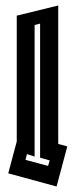

<svg xmlns="http://www.w3.org/2000/svg" viewBox="-20 -679 275 699"><path d="M10 -48 41 -164V-622L192 -659V-155L225 -146L186 0ZM126 -593 106 -588V-109L78 -118L73 -97L155 -75L161 -95L126 -105Z"/></svg>

Font: Blaka Hollow
Style: Regular
Weight: 400
Designer: Mohamed Gaber
Foundry: Kief Type Foundry
Version: Version 1.003; ttfautohint (v1.8.4.7-5d5b)